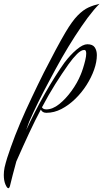

<svg xmlns="http://www.w3.org/2000/svg" viewBox="-184 -567 544 1011"><path d="M-140 424Q-147 424 -155.5 404Q-164 384 -164 354Q-164 345 -163 335Q-162 325 -160 315Q-149 268 -127 208Q-106 148 -78 82Q-50 16 -17 -53Q15 -121 47 -185Q79 -248 108.5 -303Q138 -358 161 -397Q196 -456 225 -485.5Q254 -515 281.5 -527.5Q309 -540 340 -547Q311 -518 278 -474Q211 -383 142 -263Q108 -203 77 -144Q45 -85 17.5 -29Q-10 27 -30 73L-37 92L-46 118Q-26 74 -0.5 24Q25 -26 53 -75Q81 -124 108 -166.5Q135 -209 156 -238Q188 -280 220.5 -307Q253 -334 276 -334Q304 -334 315 -317.5Q326 -301 326 -277Q326 -241 311.5 -200Q297 -159 271.5 -119Q246 -79 212 -46Q178 -13 139.5 7Q101 27 60 27Q39 27 31 10Q1 66 -30 132.5Q-61 199 -98 283Q-108 320 -117 354Q-126 388 -132 414Q-135 424 -140 424ZM60 9Q93 9 127.5 -18.5Q162 -46 192.5 -88Q223 -130 241 -174Q247 -188 253.5 -208.5Q260 -229 265 -250Q270 -271 270 -285Q270 -304 260 -304Q243 -304 221.5 -282.5Q200 -261 177 -229Q141 -178 107 -124Q73 -70 37 -2Q43 9 60 9Z"/></svg>

Font: Birthstone Bounce
Style: Regular
Weight: 400
Designer: Robert E. Leuschke
Foundry: Rob Leuschke
Version: Version 1.010; ttfautohint (v1.8.3)